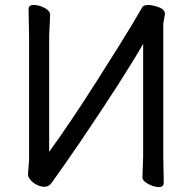

<svg xmlns="http://www.w3.org/2000/svg" viewBox="-20 -734 753 774"><path d="M621.1 20Q606.9 20 592 14.4Q577.1 8.8 565.7 0Q554.2 -8.8 554.2 -19L557.1 -105V-557.1Q477.1 -418 297.9 -153.8Q241.7 -71.8 189 2Q176.8 19 160.2 19Q145 19 129.4 11.5Q113.8 3.9 103.3 -8.1Q92.8 -20 92.8 -32.2L97.2 -86.9V-587.9L95.2 -696.8Q95.2 -713.9 115.2 -713.9Q129.4 -713.9 144 -709Q182.1 -694.8 182.1 -674.8L178.2 -588.9V-122.1Q261.2 -235.8 370.6 -408Q480 -580.1 513.4 -636.5Q546.9 -692.9 552.5 -703.4Q558.1 -713.9 578.1 -713.9Q595.2 -713.9 620.1 -704.8Q645 -695.8 645 -676.8L638.2 -640.1V-106L640.1 2.9Q640.1 20 621.1 20Z"/></svg>

Font: LXGW WenKai Screen R
Style: Regular
Weight: 400
Designer: Fontworks Inc.
Version: Version 1.235;May 31, 2022